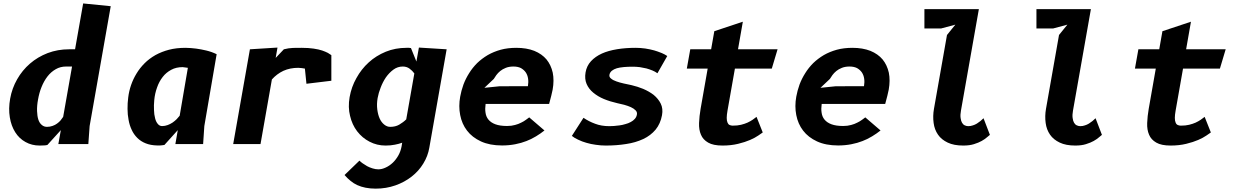

<svg xmlns="http://www.w3.org/2000/svg" viewBox="-20 -836 7190 1114"><path d="M398 -450 346.5 -158Q338.5 -146 331.5 -137.5Q323.5 -128 311 -119Q300.5 -111 285 -105.5Q270 -100 252.5 -100Q235 -100 222.5 -111Q209 -122 202.5 -142Q196 -162 195 -191.5Q194 -223 200.5 -257.5Q207.5 -298 221 -331Q235 -366 255.5 -392.5Q276 -419 303.5 -434.5Q330 -450 363.5 -450ZM318.5 0H492.5L500 -104.5L622.5 -800L462.5 -816L415.5 -550H380.5Q315 -550 256.5 -528Q198.5 -505.5 154 -467Q109 -428 79.5 -376Q49.5 -323.5 39 -264Q28.5 -205.5 37 -155Q45 -105.5 68.5 -68.5Q91.5 -32 128 -12Q164.5 8.5 210 8.5Q223 8.5 227.5 8Q235.5 8 239 7.5Q240.5 7.5 243.2 7.2Q246 7 247.5 6.5L255 5L333 -81Z M1070 -442.5 1022.5 -164.5Q1017.5 -158 1005 -144.5Q995 -134.5 981.5 -125Q967 -115.5 953 -110.5Q937 -104.5 920.5 -104.5Q906 -104.5 896 -116.5Q885 -129 880 -149.5Q874 -172 873.5 -197.5Q872 -224.5 875 -255Q878.5 -293.5 891.5 -329Q903 -362.5 924 -389.5Q943.5 -415 973.5 -431Q1001.5 -446.5 1039.5 -446.5Q1043 -446 1051.5 -445Q1057 -444.5 1070 -442.5ZM892 8Q909.5 8.5 919.5 7Q920.5 7 934 5L1011.5 -81L997.5 0H1158.5L1165.5 -104.5L1237 -521.5Q1208.5 -535.5 1176.5 -543Q1147.5 -550 1118 -554Q1087 -558 1056.5 -558.5Q1003.5 -558.5 961 -547.5Q918.5 -536.5 882 -516.5Q845.5 -495.5 819.5 -469.5Q791.5 -441.5 772.5 -410Q753 -378.5 740.5 -342.5Q728.5 -307.5 724 -271Q719.5 -236.5 720 -204.5Q720 -171 726 -140.5Q731.5 -109 744 -83Q755.5 -57 776.5 -36Q797 -15.5 825 -4.5Q853 7 892 8Z M1579.5 -500 1590 -560 1430 -550 1333 0H1491.5L1557.5 -375Q1586 -407 1624 -425Q1663 -442.5 1710 -442.5Q1720 -442.5 1730 -441Q1733 -440.5 1739.2 -439.5Q1745.5 -438.5 1749 -438L1758 -350L1902.5 -367.5V-516Q1891.5 -523.5 1882.5 -529Q1868 -536.5 1849 -543Q1830 -549.5 1799.5 -554Q1770 -558.5 1729.5 -558.5Q1697.5 -558.5 1680.5 -558Q1653.5 -557 1627 -550Z M2313.5 -8 2310 13.5Q2304.5 42.5 2291.5 65.5Q2277 91 2259 108Q2240 126 2218 136Q2196 146.5 2175 146.5Q2159 146.5 2141.5 141Q2122.5 135 2110 128Q2093.5 118.5 2084 111.5Q2074.5 105 2065.5 96L1979 179.5Q1997 200 2013.5 213Q2031 228 2053 238Q2075 248 2100.5 253Q2128 258.5 2159.5 258.5Q2220.5 258.5 2274.5 239.5Q2327 221 2368.5 188.5Q2410 156 2436 113Q2463 69 2471 20.5L2571.5 -550L2410.5 -560L2396 -479L2364.5 -557Q2357.5 -558 2353.5 -558.5H2338.5Q2274 -558.5 2218.5 -536Q2161.5 -512.5 2119.5 -474Q2076.5 -435 2048 -383Q2019 -332 2008.5 -272.5Q1998.5 -213.5 2011 -164Q2023 -112.5 2052 -74.5Q2082 -35.5 2124 -14Q2167 8.5 2217 8.5Q2247.5 8.5 2271 3.5Q2295.5 -1 2313.5 -8ZM2384 -410 2337 -143.5Q2320 -126.5 2296 -112.5Q2274 -100 2244 -100Q2225.5 -100 2209.5 -113Q2193 -126 2183 -148Q2173 -170 2169 -201Q2165 -232.5 2171 -267Q2176.5 -297.5 2188.5 -327.5Q2200.5 -359.5 2219 -387Q2238 -414 2262.5 -432Q2287 -450 2317 -450Q2339.5 -450 2356 -438Q2372.5 -426 2384 -410Z M3139 -79 3050.5 -155Q3048 -153 3041.2 -148Q3034.5 -143 3031 -140.5Q3019 -131.5 3004 -124.5Q2988 -116 2968.5 -111Q2948 -105 2922 -105Q2881 -105 2854 -115Q2828.5 -124.5 2814 -142Q2800 -159 2797 -182.5Q2793.5 -204 2797.5 -233H3166Q3177.5 -277.5 3178.5 -280.5Q3185 -308.5 3186.5 -316Q3196 -369.5 3187 -414.5Q3177 -459 3151 -491Q3124 -523 3080 -541Q3035 -558.5 2976 -558.5Q2926 -558.5 2885.5 -547.5Q2844 -536 2810 -516.5Q2775.5 -496 2748.5 -470Q2721.5 -443 2702 -411.5Q2682 -380 2669 -345.5Q2656 -309 2650 -275Q2640 -219.5 2650 -168.5Q2660 -117 2689.5 -78.5Q2719.5 -39 2770.5 -15.5Q2821.5 8 2893 8Q2932.5 8 2969 1Q3005 -6 3034 -17.5Q3061 -27.5 3090 -45Q3116.5 -61 3139 -79ZM3043 -336 2878.5 -335.5 2790.5 -326.5 2845 -378Q2848.5 -384 2859.5 -400Q2869 -413 2882.5 -424Q2895 -434.5 2915 -442.5Q2934 -450 2959 -450Q2984.5 -450 3002.5 -441Q3020.5 -430.5 3030.5 -416Q3041 -400.5 3044 -379.5Q3047 -360 3043 -336Z M3794.5 -411 3851.5 -511Q3837.5 -520.5 3820 -528Q3795 -538 3776 -543.5Q3753 -550 3724 -554.5Q3694.5 -558.5 3668.5 -558.5Q3609.5 -558.5 3561 -550.5Q3509 -542 3472.5 -525.5Q3434 -508 3409 -481Q3384 -454 3377.5 -416Q3371 -378 3383.5 -349Q3396 -320 3422 -298.5Q3449 -276 3484 -261.5Q3520.5 -246.5 3561 -237.5Q3567.5 -236 3601.5 -228Q3623 -222 3640 -214.5Q3657.5 -206.5 3667.5 -196Q3678 -185.5 3675.5 -172Q3673 -157 3663.5 -146.5Q3654 -135.5 3639.5 -128Q3625 -120 3608.5 -116Q3591 -110.5 3574.5 -108.5Q3551 -105.5 3542 -105Q3521 -104 3515.5 -104Q3469 -104 3433 -118Q3396 -131.5 3365.5 -152.5L3298 -47.5Q3314 -34.5 3334.5 -25.5Q3357 -14.5 3382 -7.5Q3409 0.5 3436.5 4Q3465 8.5 3495 8.5Q3558 8.5 3613.5 -0.5Q3667.5 -8.5 3712.5 -29.5Q3755 -49.5 3784 -84Q3812 -118.5 3821 -167.5Q3828 -206 3813.5 -235Q3800 -262.5 3772.5 -285.5Q3746.5 -305.5 3711.5 -320.5Q3678.5 -334 3644 -342Q3642.5 -342.5 3625.5 -346Q3608.5 -349.5 3599.5 -351.5Q3575 -357 3557 -363.5Q3537.5 -370 3525.5 -380Q3513.5 -389 3516 -402Q3518 -415 3530 -425.5Q3542 -435 3559 -440Q3574 -444.5 3600.5 -447Q3622 -449 3652.5 -449Q3669.5 -449 3692 -446.5Q3711 -443.5 3730.5 -439Q3748.5 -434 3765.5 -427Q3780.5 -421 3794.5 -411Z M4201 -194 4244 -438H4458L4491.5 -550H4262L4290 -710L4124.5 -655L4106 -550H3985L3965 -438H4086L4045 -205Q4037.5 -161.5 4036 -122.5Q4034.5 -83 4047 -54.5Q4058.5 -26 4089 -8.5Q4118 8.5 4172.5 8.5Q4221.5 8.5 4262.5 -1.5Q4303.5 -11.5 4332 -24Q4360 -36 4379.5 -49.5Q4389.5 -56.5 4405.5 -67.5L4369.5 -158Q4360 -150.5 4346.5 -141Q4334 -132.5 4317 -124.5Q4301.5 -117.5 4279.5 -112Q4259.5 -107 4231.5 -107Q4221 -107 4213 -111Q4205 -114.5 4201 -125Q4196.5 -135 4196.5 -152Q4196.5 -168.5 4201 -194Z M5089 -79 5000.5 -155Q4998 -153 4991.2 -148Q4984.5 -143 4981 -140.5Q4969 -131.5 4954 -124.5Q4938 -116 4918.5 -111Q4898 -105 4872 -105Q4831 -105 4804 -115Q4778.5 -124.5 4764 -142Q4750 -159 4747 -182.5Q4743.5 -204 4747.5 -233H5116Q5127.5 -277.5 5128.5 -280.5Q5135 -308.5 5136.5 -316Q5146 -369.5 5137 -414.5Q5127 -459 5101 -491Q5074 -523 5030 -541Q4985 -558.5 4926 -558.5Q4876 -558.5 4835.5 -547.5Q4794 -536 4760 -516.5Q4725.5 -496 4698.5 -470Q4671.5 -443 4652 -411.5Q4632 -380 4619 -345.5Q4606 -309 4600 -275Q4590 -219.5 4600 -168.5Q4610 -117 4639.5 -78.5Q4669.5 -39 4720.5 -15.5Q4771.5 8 4843 8Q4882.5 8 4919 1Q4955 -6 4984 -17.5Q5011 -27.5 5040 -45Q5066.5 -61 5089 -79ZM4993 -336 4828.5 -335.5 4740.5 -326.5 4795 -378Q4798.5 -384 4809.5 -400Q4819 -413 4832.5 -424Q4845 -434.5 4865 -442.5Q4884 -450 4909 -450Q4934.5 -450 4952.5 -441Q4970.5 -430.5 4980.5 -416Q4991 -400.5 4994 -379.5Q4997 -360 4993 -336Z M5523 -693 5474.5 -633 5399 -205Q5391.5 -162.5 5397 -122.5Q5402 -84 5422.5 -54.5Q5442 -26 5479 -8.5Q5514.5 8.5 5569 8.5Q5605 8.5 5630.5 0.5Q5658 -8 5675.5 -18Q5693.5 -28 5706 -39Q5718 -49 5723.5 -53.5L5686.5 -150Q5678.5 -142 5669 -134Q5659 -126 5648 -119Q5636.5 -112 5624.5 -108.5Q5612 -104 5598 -104Q5588 -104 5578 -108.5Q5568 -113 5562 -123.5Q5556 -133 5553.5 -151.5Q5551 -169.5 5555.5 -194L5659.5 -783H5343.5V-671H5441Z M6173 -693 6124.5 -633 6049 -205Q6041.5 -162.5 6047 -122.5Q6052 -84 6072.5 -54.5Q6092 -26 6129 -8.5Q6164.5 8.5 6219 8.5Q6255 8.5 6280.5 0.5Q6308 -8 6325.5 -18Q6343.5 -28 6356 -39Q6368 -49 6373.5 -53.5L6336.5 -150Q6328.5 -142 6319 -134Q6309 -126 6298 -119Q6286.5 -112 6274.5 -108.5Q6262 -104 6248 -104Q6238 -104 6228 -108.5Q6218 -113 6212 -123.5Q6206 -133 6203.5 -151.5Q6201 -169.5 6205.5 -194L6309.5 -783H5993.5V-671H6091Z M6801 -194 6844 -438H7058L7091.5 -550H6862L6890 -710L6724.5 -655L6706 -550H6585L6565 -438H6686L6645 -205Q6637.5 -161.5 6636 -122.5Q6634.5 -83 6647 -54.5Q6658.5 -26 6689 -8.5Q6718 8.5 6772.5 8.5Q6821.5 8.5 6862.5 -1.5Q6903.5 -11.5 6932 -24Q6960 -36 6979.5 -49.5Q6989.5 -56.5 7005.5 -67.5L6969.5 -158Q6960 -150.5 6946.5 -141Q6934 -132.5 6917 -124.5Q6901.5 -117.5 6879.5 -112Q6859.5 -107 6831.5 -107Q6821 -107 6813 -111Q6805 -114.5 6801 -125Q6796.5 -135 6796.5 -152Q6796.5 -168.5 6801 -194Z"/></svg>

Font: B612
Style: Regular
Weight: 700
Italic angle: -10°
Designer: Nicolas Chauveau, Thomas Paillot, Jonathan Favre-Lamarine, Jean-Luc Vinot
Foundry: AIRBUS
Version: Version 1.008